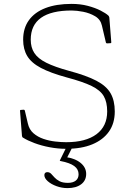

<svg xmlns="http://www.w3.org/2000/svg" viewBox="-20 -759 694 987"><path d="M334 -395Q424 -371 475.5 -344Q527 -317 548.5 -279.5Q570 -242 570 -186Q570 -125 540 -82.5Q510 -40 454.5 -17Q399 6 320 6Q278 6 235.5 -2Q193 -10 157 -23.5Q121 -37 99 -51Q94 -53 93 -60L83 -188Q82 -194 88 -194L101 -195Q107 -195 108 -189L123 -125Q130 -93 152 -74Q174 -55 203.5 -45Q233 -35 264 -31.5Q295 -28 320 -28Q421 -28 476 -69Q531 -110 531 -186Q531 -234 513.5 -264.5Q496 -295 451 -317Q406 -339 323 -361Q239 -384 190 -410Q141 -436 120 -471Q99 -506 99 -555Q99 -614 128.5 -655Q158 -696 213.5 -717.5Q269 -739 348 -739Q393 -739 431 -729Q469 -719 496.5 -705Q524 -691 537 -679Q541 -675 542 -669L552 -543Q553 -537 547 -537L531 -536Q525 -536 524 -542L504 -627Q497 -659 469 -675.5Q441 -692 407.5 -698.5Q374 -705 348 -705Q244 -705 191 -667.5Q138 -630 138 -555Q138 -515 156.5 -486.5Q175 -458 218 -436.5Q261 -415 334 -395ZM327 208Q298 208 270.5 198Q243 188 225.5 172.5Q208 157 208 141Q208 134 212 130Q216 126 223 126Q235 126 243 134.5Q251 143 260.5 153.5Q270 164 286 172.5Q302 181 329 181Q355 181 369.5 169.5Q384 158 384 137Q384 111 361.5 94.5Q339 78 292 69Q285 68 289 63L328 -16H359L319 63L316 48Q366 55 394.5 78.5Q423 102 423 135Q423 169 397 188.5Q371 208 327 208Z"/></svg>

Font: Hahmlet Thin
Style: Regular
Weight: 250
Version: Version 1.002